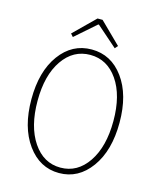

<svg xmlns="http://www.w3.org/2000/svg" viewBox="-125 -928 849 1027"><g transform="rotate(15 300.0 -414.0)"><path d="M56 -332Q56 -486 124 -579Q192 -672 300 -672Q408 -672 476 -579Q544 -486 544 -332Q544 -177 475.5 -82.5Q407 12 300 12Q193 12 124.5 -82.5Q56 -177 56 -332ZM148 -104Q206 -18 300 -18Q394 -18 452 -104Q510 -190 510 -332Q510 -474 452 -558Q394 -642 300 -642Q206 -642 148 -558Q90 -474 90 -332Q90 -190 148 -104ZM184 -710 170 -726 286 -840H314L430 -726L416 -710L302 -810H298Z"/></g></svg>

Font: TypoPRO Source Code Pro
Style: Regular
Weight: 200
Monospace: yes
Designer: Paul D. Hunt, Teo Tuominen
Foundry: Adobe Systems Incorporated
Version: Version 2.010;PS 1.0;hotconv 1.0.84;makeotf.lib2.5.63406